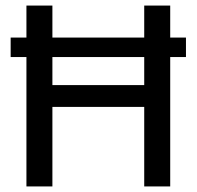

<svg xmlns="http://www.w3.org/2000/svg" viewBox="-20 -670 707 690"><path d="M168.3 0H75V-650H168.3V-364.2H498.3V-650H591.7V0H498.3V-285.8H168.3ZM648.3 -465H18.3V-535H648.3Z"/></svg>

Font: Familjen Grotesk Variable
Style: Regular
Weight: 400
Designer: Anders Wikstroem, Jonas Baeckman, Matilda Gysing, Kristian Moeller
Foundry: Familjen STHLM AB
Version: Version 2.000